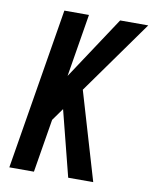

<svg xmlns="http://www.w3.org/2000/svg" viewBox="-83 -798 688 861"><g transform="rotate(10 261.0 -367.5)"><path d="M287 0 211 -299 171 -243 131 0H19L140 -735H252L205 -449L394 -735H522L283 -400L401 0Z"/></g></svg>

Font: Iosevka Custom
Style: Bold Italic
Weight: 700
Italic angle: -9°
Designer: Belleve Invis
Foundry: Belleve Invis
Version: Version 30.3.1; ttfautohint (v1.8.3)